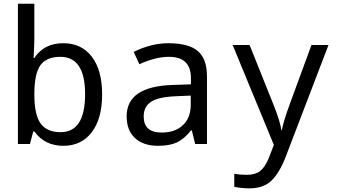

<svg xmlns="http://www.w3.org/2000/svg" viewBox="-20 -780 1840 1040"><path d="M166 -67.9H160.2L142.1 0H77.1V-759.8H166V-576.2Q166 -536.6 162.1 -465.8H166Q218.3 -545.9 323.2 -545.9Q421.4 -545.9 477.3 -472.9Q533.2 -399.9 533.2 -269Q533.2 -137.2 477.1 -63.7Q420.9 9.8 323.2 9.8Q222.2 9.8 166 -67.9ZM166 -269Q166 -158.2 200 -111.1Q233.9 -64 308.1 -64Q440.9 -64 440.9 -270Q440.9 -472.2 307.1 -472.2Q231.4 -472.2 198.7 -426.3Q166 -380.4 166 -269Z M1037.1 0 1019 -74.2H1015.1Q977.5 -26.9 938 -8.5Q898.4 9.8 835.9 9.8Q756.3 9.8 711.2 -32.2Q666 -74.2 666 -149.9Q666 -312 915 -319.8L1014.2 -323.2V-356.9Q1014.2 -472.2 895 -472.2Q823.2 -472.2 734.9 -432.1L704.1 -499Q799.8 -545.9 891.1 -545.9Q1002 -545.9 1051.5 -503.4Q1101.1 -460.9 1101.1 -367.2V0ZM1013.2 -262.2 934.1 -258.8Q838.4 -254.9 798.3 -228.8Q758.3 -202.6 758.3 -148.9Q758.3 -62 856 -62Q927.7 -62 970.5 -101.8Q1013.2 -141.6 1013.2 -213.9Z M1240.2 -536.1H1332L1460 -216.8Q1500 -116.7 1503.4 -75.2H1506.3Q1517.6 -129.9 1550.3 -217.8L1667 -536.1H1759.3L1527.3 69.8Q1494.6 154.8 1451.2 197.5Q1407.7 240.2 1331.1 240.2Q1289.1 240.2 1249 231.9V161.1Q1279.3 167 1315.4 167Q1362.3 167 1388.4 147Q1414.6 127 1435.1 78.1L1463.4 4.9Z"/></svg>

Font: Noto Mono
Style: Regular
Weight: 400
Designer: Monotype Design Team
Foundry: Monotype Imaging Inc.
Version: Version 1.00